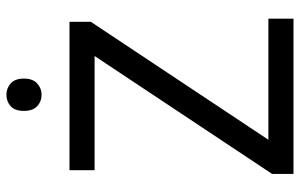

<svg xmlns="http://www.w3.org/2000/svg" viewBox="-192 -764 955 612"><g transform="rotate(-90 286.0 -457.5)"><path d="M533 0H38V-68L414 -634H50V-714H523V-646L147 -80H533ZM291 -915Q311 -915 326.5 -901.5Q342 -888 342 -859Q342 -831 326.5 -817Q311 -803 291 -803Q269 -803 254 -817Q239 -831 239 -859Q239 -888 254 -901.5Q269 -915 291 -915Z"/></g></svg>

Font: Noto Sans Elymaic
Style: Regular
Weight: 400
Designer: Morgane Pierson
Foundry: Google LLC
Version: Version 1.002; ttfautohint (v1.8.4.7-5d5b)